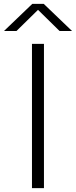

<svg xmlns="http://www.w3.org/2000/svg" viewBox="-62 -965 389 985"><path d="M102 0V-740H163.5V0ZM-41.5 -806 103.5 -945H162.5L307.5 -806H243.5L133 -914.5L22.5 -806Z"/></svg>

Font: Encode Sans Expanded Light
Style: Regular
Weight: 300
Width: 7
Designer: Multiple Designers
Foundry: Impallari Type
Version: Version 3.000; ttfautohint (v1.8.3) -l 8 -r 50 -G 200 -x 14 